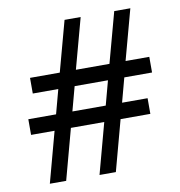

<svg xmlns="http://www.w3.org/2000/svg" viewBox="-79 -773 793 845"><g transform="rotate(-10 317.5 -350.5)"><path d="M71 -475V-405H185L156 -297H32V-227H137L76 -1H149L210 -227H359L298 -1H371L432 -227H565V-297H451L480 -405H604V-475H498L559 -700H487L426 -475H276L337 -700H265L204 -475ZM229 -297 258 -405H407L378 -297Z"/></g></svg>

Font: LT Superior Serif Semibold
Style: Regular
Weight: 600
Designer: Daniel Lyons
Foundry: LyonsType
Version: Version 2.120;FEAKit 1.0